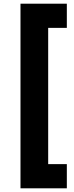

<svg xmlns="http://www.w3.org/2000/svg" viewBox="-20 -800 402 1040"><path d="M241 -649H342V-780H91V220H342V89H241Z"/></svg>

Font: Jost
Style: Bold
Weight: 700
Version: Version 3.710